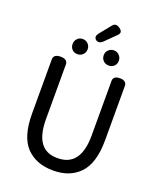

<svg xmlns="http://www.w3.org/2000/svg" viewBox="-191 -1163 1103 1326"><g transform="rotate(20 360.5 -500.0)"><path d="M363.3 46.9Q362.3 46.9 360.4 46.9Q237.3 46.9 164.1 -28.3Q91.8 -104.5 91.8 -273.4V-671.9Q91.8 -687.5 101.6 -697.3Q114.3 -710 143.6 -710Q172.9 -710 185.5 -697.3Q195.3 -687.5 195.3 -671.9V-270.5Q195.3 -138.7 250 -84Q290 -43.9 359.4 -43.9Q359.4 -43.9 360.4 -43.9Q433.6 -43.9 474.6 -85Q530.3 -140.6 530.3 -270.5V-671.9Q530.3 -688.5 540 -698.2Q551.8 -710 579.6 -710Q607.4 -710 619.1 -697.3Q628.9 -688.5 628.9 -671.9V-273.4Q628.9 -100.6 552.7 -24.4Q481.4 46.9 363.3 46.9ZM206.1 -860.4Q221.7 -877 245.1 -877Q269.5 -877 285.2 -860.4Q300.8 -844.7 300.8 -821.3Q300.8 -796.9 284.2 -781.2Q268.6 -765.6 245.1 -765.6Q220.7 -765.6 205.6 -781.2Q190.4 -796.9 190.4 -820.8Q190.4 -844.7 206.1 -860.4ZM334 -948.2Q402.3 -1033.2 404.3 -1035.2Q415 -1046.9 427.7 -1046.9Q440.4 -1046.9 455.1 -1036.1Q474.6 -1023.4 474.6 -1008.8Q474.6 -998 461.9 -985.4L385.7 -910.2Q369.1 -894.5 355 -894.5Q340.8 -894.5 332 -903.3Q323.2 -912.1 323.2 -922.9Q323.2 -933.6 334 -948.2ZM435.5 -781.2Q418.9 -796.9 418.9 -821.3Q418.9 -845.7 434.6 -860.4Q450.2 -876 473.6 -877Q499 -877 514.6 -859.4Q530.3 -843.8 530.3 -819.8Q530.3 -795.9 514.6 -780.8Q499 -765.6 475.1 -765.6Q451.2 -765.6 435.5 -781.2Z"/></g></svg>

Font: TaiwanPearl
Style: Regular
Weight: 400
Version: Version 2.102